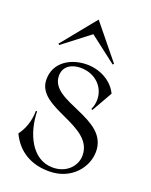

<svg xmlns="http://www.w3.org/2000/svg" viewBox="-138 -793 688 877"><g transform="rotate(20 206.0 -354.5)"><path d="M210 10C319 10 382 -72 382 -147C383 -312 104 -289 104 -416C104 -467 148 -484 185 -484C261 -484 306 -430 306 -374C306 -357 303 -340 295 -324L301 -321L358 -421C332 -476 271 -508 208 -508C131 -508 55 -465 56 -380C57 -242 330 -258 330 -110C330 -59 287 -12 220 -12C117 -12 68 -126 66 -229H60C60 -179 43 -135 20 -105C57 -28 123 10 210 10ZM57 -548 187 -648 317 -548 322 -553 187 -719 52 -553Z"/></g></svg>

Font: Sinistre
Style: Regular
Weight: 400
Designer: Jules Durand
Foundry: Collletttivo
Version: Version 69.420;Glyphs 3.2 (3217)